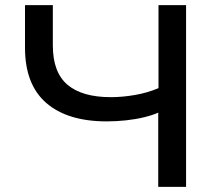

<svg xmlns="http://www.w3.org/2000/svg" viewBox="-20 -725 858 745"><path d="M594 0V-288Q572 -278 539 -270Q506 -262 468.5 -258Q431 -254 394 -254Q242 -254 159.5 -325.5Q77 -397 77 -540V-705H185V-549Q185 -444 242 -396Q299 -348 410 -348Q455 -348 504 -356.5Q553 -365 595 -383V-705H702V0Z"/></svg>

Font: Nunito Sans 7pt SemiExpanded Medium
Style: Regular
Weight: 500
Width: 6
Designer: Vernon Adams
Foundry: Vernon Adams
Version: Version 3.101;gftools[0.9.27]